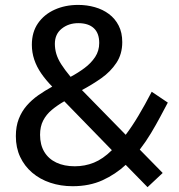

<svg xmlns="http://www.w3.org/2000/svg" viewBox="-20 -753 732 786"><path d="M584 13.2 494.6 -78.1Q453.1 -39.6 399.7 -15.1Q346.2 9.3 277.3 9.3Q228.5 9.3 186 -4.9Q143.6 -19 111.8 -46.1Q80.1 -73.2 62.5 -110.8Q44.9 -148.4 44.9 -195.8Q44.9 -235.8 56.9 -266.4Q68.8 -296.9 89.4 -320.6Q109.9 -344.2 136.7 -363Q163.6 -381.8 193.8 -398.4Q167.5 -425.3 148.7 -452.6Q129.9 -480 120.1 -509.3Q110.4 -538.6 110.4 -569.8Q110.4 -621.6 135.7 -658Q161.1 -694.3 204.1 -713.6Q247.1 -732.9 300.3 -732.9Q335.9 -732.9 368.4 -723.6Q400.9 -714.4 426 -695.6Q451.2 -676.8 465.8 -648.2Q480.5 -619.6 480.5 -580.6Q480.5 -531.7 456.5 -495.6Q432.6 -459.5 394.8 -432.9Q356.9 -406.2 315.4 -384.3L494.6 -201.2Q520.5 -235.4 546.6 -279.1Q572.8 -322.8 601.1 -377.4L667 -333Q653.3 -307.1 636 -274.7Q618.7 -242.2 597.9 -207.5Q577.1 -172.9 552.2 -140.6L646 -44.9ZM286.1 -72.3Q327.6 -72.3 364.5 -87.2Q401.4 -102.1 438 -138.2L243.2 -338.4Q214.4 -321.8 191.9 -303Q169.4 -284.2 156.7 -259.5Q144 -234.9 144 -201.2Q144 -160.2 161.4 -131.3Q178.7 -102.5 210.7 -87.4Q242.7 -72.3 286.1 -72.3ZM269 -438.5Q299.3 -454.6 325.9 -474.4Q352.5 -494.1 369.4 -519.5Q386.2 -544.9 386.2 -577.1Q386.2 -617.2 364 -637.7Q341.8 -658.2 300.3 -658.2Q260.7 -658.2 232.7 -635.7Q204.6 -613.3 204.6 -573.7Q204.6 -553.2 210.4 -533Q216.3 -512.7 230.5 -490.2Q244.6 -467.8 269 -438.5Z"/></svg>

Font: Comme Medium
Style: Regular
Weight: 500
Version: Version 1.000;gftools[0.9.27]